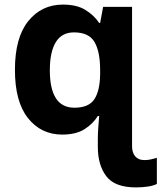

<svg xmlns="http://www.w3.org/2000/svg" viewBox="-20 -576 703 836"><path d="M254 -556Q314 -556 351.5 -533Q389 -510 412 -476H416L429 -546H555V61Q555 89 569 105Q583 121 608 121Q625 121 637 118Q649 115 663 111V225Q647 233 622.5 236.5Q598 240 572 240Q480 240 443 191.5Q406 143 406 64V27Q406 5 408 -22Q410 -49 412 -71H406Q385 -37 348 -13.5Q311 10 251 10Q159 10 102 -61.5Q45 -133 45 -272Q45 -412 103 -484Q161 -556 254 -556ZM302 -435Q249 -435 223 -392.5Q197 -350 197 -270Q197 -107 304 -107Q366 -107 390.5 -143.5Q415 -180 416 -253V-271Q416 -351 391.5 -393Q367 -435 302 -435Z"/></svg>

Font: Noto IKEA Arabic
Style: Bold
Weight: 700
Designer: Monotype Design Team
Foundry: Monotype Imaging Inc.
Version: Version 1.200